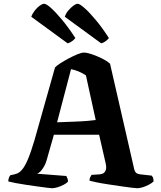

<svg xmlns="http://www.w3.org/2000/svg" viewBox="-20 -999 854 1019"><path d="M256 0Q251 0 231 -2.5Q211 -5 182 -9Q153 -13 122.5 -17.5Q92 -22 65.5 -27Q39 -32 24 -36Q24 -47 27.5 -56Q31 -65 35 -69L49 -72Q60 -74 72.5 -79Q85 -84 99 -101Q113 -118 128.5 -154.5Q144 -191 163 -255L272 -641Q280 -650 300 -663Q320 -676 344.5 -689Q369 -702 391 -711Q413 -720 425 -720Q440 -720 466 -711.5Q492 -703 519.5 -689.5Q547 -676 564 -661L693 -98Q696 -87 702.5 -81.5Q709 -76 722 -74L785 -67Q789 -61 791.5 -57.5Q794 -54 795 -36Q787 -28 771.5 -19.5Q756 -11 738.5 -5.5Q721 0 709 0Q702 0 677 -3Q652 -6 618.5 -11Q585 -16 551.5 -21Q518 -26 491.5 -31.5Q465 -37 455 -40Q455 -53 460.5 -61.5Q466 -70 466 -71L499 -73Q512 -73 523.5 -77Q535 -81 541 -95Q547 -109 539 -140L506 -284H266L227 -147Q222 -129 213 -114Q204 -99 194.5 -89Q185 -79 176 -77L332 -65Q333 -62 337 -54Q341 -46 341 -35Q334 -27 318 -18.5Q302 -10 285 -5Q268 0 256 0ZM283 -350Q336 -352 377 -353.5Q418 -355 446 -357.5Q474 -360 488 -362L436 -599Q416 -612 396.5 -620Q377 -628 357 -632ZM339 -769 146 -910Q152 -927 164.5 -943Q177 -959 191 -969Q205 -979 214 -979Q226 -979 251.5 -956Q277 -933 311 -892Q345 -851 380 -797Q375 -790 364 -781.5Q353 -773 339 -769ZM517 -769 324 -910Q329 -927 342 -942.5Q355 -958 369 -968.5Q383 -979 392 -979Q403 -979 429.5 -955.5Q456 -932 490 -891Q524 -850 558 -797Q553 -790 541.5 -781Q530 -772 517 -769Z"/></svg>

Font: Texturina Medium 12pt
Style: Bold
Weight: 700
Version: Version 1.002